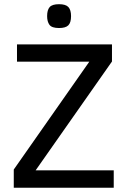

<svg xmlns="http://www.w3.org/2000/svg" viewBox="-20 -885 608 905"><path d="M44.9 0V-85.9L400.9 -594.2H60.1V-675.8H507.8V-595.2L147.9 -82H516.1V0ZM314.9 -809.1Q314.9 -778.3 302 -765.6Q289.1 -752.9 258.3 -752.9Q224.1 -752.9 213.1 -768.1Q202.1 -783.2 202.1 -809.1Q202.1 -837.9 214.1 -851.6Q226.1 -865.2 258.3 -865.2Q290 -865.2 302.5 -851.6Q314.9 -837.9 314.9 -809.1Z"/></svg>

Font: Lorenzo Sans
Style: Regular
Weight: 400
Foundry: Intel Corporation
Version: Version 1.00; ttfautohint (v1.5)